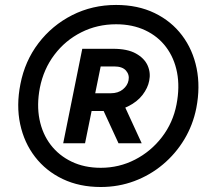

<svg xmlns="http://www.w3.org/2000/svg" viewBox="-20 -748 836 776"><path d="M330.1 -299.3 345.7 -371.1H427.7Q457.5 -371.1 476.6 -386.7Q495.6 -402.3 499.5 -423.3Q503.9 -445.8 489.3 -462.6Q474.6 -479.5 441.4 -479.5H365.2L381.8 -550.8H437.5Q495.1 -550.8 529.3 -531.7Q563.5 -512.7 576.7 -483.2Q589.8 -453.6 583 -421.4Q577.6 -392.6 556.2 -364.5Q534.7 -336.4 497.1 -317.9Q459.5 -299.3 405.8 -299.3ZM235.4 -168.9 312.5 -550.8H401.4L323.7 -168.9ZM459 -168.9 398.9 -299.3 467.8 -353.5 552.7 -168.9ZM387.2 7.8Q301.3 7.8 233.6 -24.4Q166 -56.6 121.8 -113.8Q77.6 -170.9 61.5 -246.3Q45.4 -321.8 62.5 -408.2Q80.6 -501.5 135.5 -573.5Q190.4 -645.5 271.7 -686.8Q353 -728 449.2 -728Q537.1 -728 604.7 -695.3Q672.4 -662.6 715.8 -605Q759.3 -547.4 774.7 -471.9Q790 -396.5 773.4 -311Q759.8 -242.7 724.9 -184.6Q689.9 -126.5 638.4 -83.3Q586.9 -40 522.9 -16.1Q459 7.8 387.2 7.8ZM387.2 -69.8Q461.4 -69.8 525.6 -102.8Q589.8 -135.7 634.5 -193.8Q679.2 -252 693.4 -325.7Q707 -396 695.6 -455.1Q684.1 -514.2 651.1 -557.9Q618.2 -601.6 566.7 -625.7Q515.1 -649.9 449.2 -649.9Q373 -649.9 308.6 -617.4Q244.1 -585 200.2 -527.1Q156.2 -469.2 141.1 -393.1Q127.9 -324.2 139.6 -265.4Q151.4 -206.5 184.8 -162.8Q218.3 -119.1 269.8 -94.5Q321.3 -69.8 387.2 -69.8Z"/></svg>

Font: Reddit Sans
Style: Bold Italic
Weight: 700
Italic angle: -11.25°
Designer: Stephen Hutchings
Version: Version 1.013